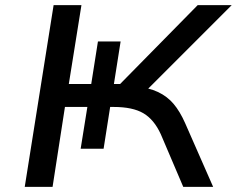

<svg xmlns="http://www.w3.org/2000/svg" viewBox="-20 -725 919 745"><path d="M76 0 188 -705H296L247 -399H334L360 -564H448L422 -399H446L747 -705H879L535 -361L503 -390Q557 -385 593 -368Q629 -351 653.5 -322Q678 -293 698 -248L807 0H691L604 -204Q578 -261 536.5 -285.5Q495 -310 421 -310H385L409 -320L382 -148H293L319 -310H232L184 0Z"/></svg>

Font: Nunito Sans 10pt Expanded Medium
Style: Italic
Weight: 500
Width: 7
Italic angle: -9°
Designer: Vernon Adams
Foundry: Vernon Adams
Version: Version 3.101;gftools[0.9.27]